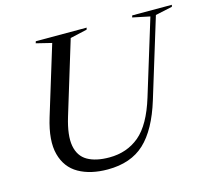

<svg xmlns="http://www.w3.org/2000/svg" viewBox="-103 -841 1087 977"><g transform="rotate(-15 440.0 -352.5)"><path d="M222.5 -301.5Q194.5 -209 204.8 -153Q215 -97 258.5 -72Q302 -47 373 -47Q466 -47 531.8 -102.2Q597.5 -157.5 638.5 -291.5L759.5 -686L668.5 -705L671.5 -715H880.5L877.5 -705L788.5 -686L661.5 -271.5Q617 -126 544.2 -58Q471.5 10 349.5 10Q259 10 197.2 -25Q135.5 -60 115.8 -133.8Q96 -207.5 131 -322.5L242 -685L160.5 -705L163.5 -715H431.5L428.5 -705L339.5 -685Z"/></g></svg>

Font: Newsreader Display
Style: Italic
Weight: 400
Italic angle: -17°
Designer: Hugues Gentile
Foundry: Production Type
Version: Version 1.001